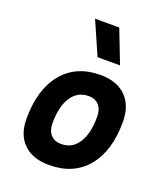

<svg xmlns="http://www.w3.org/2000/svg" viewBox="-146 -897 877 1008"><g transform="rotate(20 293.0 -392.5)"><path d="M245.1 9.8Q153.8 9.8 102.8 -39.8Q51.8 -89.4 51.8 -177.7Q51.8 -342.8 127.9 -435.1Q204.1 -527.3 339.8 -527.3Q431.2 -527.3 482.2 -476.6Q533.2 -425.8 533.2 -335Q533.2 -172.4 457.1 -81.3Q381.1 9.8 245.1 9.8ZM268.5 -115.7Q329.1 -115.7 363 -168.2Q397 -220.7 397 -314Q397 -355.2 376.5 -378.5Q356.1 -401.9 318.8 -401.9Q257.2 -401.9 222.6 -349.5Q188 -297.1 188 -203.6Q188 -162.1 209.2 -138.9Q230.4 -115.7 268.5 -115.7ZM292 -609.4 210.4 -794.9H345.7L417.5 -609.4Z"/></g></svg>

Font: Cascadia Mono NF
Style: Italic
Weight: 400
Italic angle: -10°
Monospace: yes
Designer: Aaron Bell
Foundry: Saja Typeworks
Version: Version 2404.023